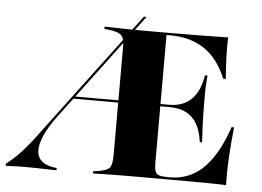

<svg xmlns="http://www.w3.org/2000/svg" viewBox="-62 -684 1014 744"><g transform="rotate(5 445.0 -311.5)"><path d="M-14.5 0V-8.9Q12.1 -28.2 39.5 -57.3Q66.9 -86.3 100.8 -132.3L468.5 -622.6H479L168.5 -208.1Q135.5 -163.7 120.2 -128.6Q104.8 -93.5 106.5 -67.7Q108.1 -41.9 127.4 -27Q146.8 -12.1 183.1 -8.9V0Q157.3 -0.8 137.1 -1.2Q116.9 -1.6 99.2 -2Q81.5 -2.4 62.1 -2.4Q46 -2.4 29 -2Q12.1 -1.6 -14.5 0ZM218.5 -282.3 225 -291.1H704V-282.3ZM468.5 -2.4Q438.7 -2.4 411.7 -2Q384.7 -1.6 362.5 -1.2Q340.3 -0.8 325 0V-8.9L343.5 -11.3Q377.4 -16.9 387.9 -28.2Q398.4 -39.5 398.4 -78.2V-492.7Q398.4 -518.5 394 -531.5Q389.5 -544.4 377.4 -550.4Q365.3 -556.5 341.9 -559.7L320.2 -562.1V-571Q335.5 -571 358.5 -570.2Q381.5 -569.4 409.7 -569Q437.9 -568.5 468.5 -568.5H480.6H578.2Q657.3 -568.5 709.3 -569.4Q761.3 -570.2 800.8 -571Q799.2 -533.9 800.8 -493.1Q802.4 -452.4 805.6 -409.7H796Q775 -459.7 744.8 -492.7Q714.5 -525.8 672.2 -542.7Q629.8 -559.7 571.8 -559.7H562.1V-62.1Q562.1 -41.1 566.1 -29.8Q570.2 -18.5 581.9 -14.9Q593.5 -11.3 616.1 -11.3H622.6Q664.5 -11.3 698.8 -26.6Q733.1 -41.9 759.7 -70.6Q786.3 -99.2 807.3 -138.3Q828.2 -177.4 844.4 -225.8H854Q847.6 -166.1 844.4 -109.3Q841.1 -52.4 842.7 0Q806.5 -1.6 757.3 -2Q708.1 -2.4 633.9 -2.4H480.6ZM726.6 -157.3Q721 -200.8 704.8 -228.2Q688.7 -255.6 662.1 -269Q635.5 -282.3 596 -282.3V-291.1Q650 -291.1 682.3 -323Q714.5 -354.8 724.2 -416.9H733.9Q729.8 -366.9 730.2 -340.7Q730.6 -314.5 730.6 -287.1Q730.6 -272.6 731 -257.7Q731.5 -242.7 732.3 -219.8Q733.1 -196.8 735.5 -157.3Z"/></g></svg>

Font: Playfair 144pt SemiExpanded Black
Style: Regular
Weight: 900
Width: 6
Designer: Claus Eggers Sørensen
Foundry: Claus Eggers Sørensen
Version: Version 2.203